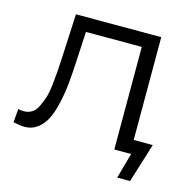

<svg xmlns="http://www.w3.org/2000/svg" viewBox="-96 -624 845 837"><g transform="rotate(15 326.0 -205.5)"><path d="M531 -62H617L562 115H504L536 0H460V-463H208L201 -333Q198 -271 193.5 -226Q189 -181 178.5 -135Q168 -89 153 -60Q138 -31 113.5 -12.5Q89 6 56 6Q38 6 5 -1L10 -62Q24 -59 35 -59Q56 -59 72 -69Q88 -79 98.5 -101.5Q109 -124 116 -145.5Q123 -167 127 -205Q131 -243 133 -268Q135 -293 137 -338L146 -526H531Z"/></g></svg>

Font: mBank
Style: Regular
Weight: 400
Designer: Julieta Ulanovsky
Foundry: Julieta Ulanovsky
Version: Version 7.200;PS 007.200;hotconv 1.0.88;makeotf.lib2.5.64775